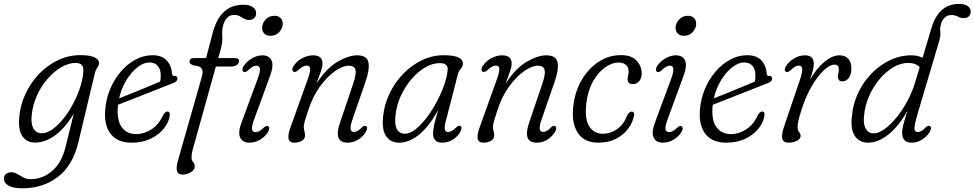

<svg xmlns="http://www.w3.org/2000/svg" viewBox="-76 -742 5126 1010"><path d="M335.5 9.5Q307.5 126.5 229.8 187.5Q152 248.5 41 248.5Q-7.5 248.5 -31.5 234.2Q-55.5 220 -55.5 198Q-55.5 182.5 -44.8 173.2Q-34 164 -17 164Q-0.5 164 14.8 173.2Q30 182.5 47.2 191.5Q64.5 200.5 85.5 200.5Q146 200.5 196.8 158.5Q247.5 116.5 268.5 32L312 -144Q268 -70.5 215.5 -31.2Q163 8 108.5 8Q63.5 8 41 -26.8Q18.5 -61.5 25.5 -128.5Q31 -190 57.8 -247.8Q84.5 -305.5 128.2 -351.8Q172 -398 228 -425Q284 -452 347.5 -452Q397.5 -452 421.8 -440.2Q446 -428.5 444.5 -410Q444 -395 435.8 -385.5Q427.5 -376 423.5 -359ZM91 -139Q85.5 -91 100 -66Q114.5 -41 143 -41Q171.5 -41 201.8 -63Q232 -85 260.2 -121Q288.5 -157 311 -200.8Q333.5 -244.5 347.5 -289Q361.5 -333.5 362.5 -371Q364 -411 321.5 -411Q285 -411 246.8 -388.8Q208.5 -366.5 175 -328.2Q141.5 -290 119 -241Q96.5 -192 91 -139Z M816.5 -132Q812 -99.5 786.8 -67Q761.5 -34.5 718 -13Q674.5 8.5 615.5 8.5Q543 8.5 507.5 -36Q472 -80.5 477 -156.5Q480 -215.5 501.5 -268.8Q523 -322 557.8 -363.2Q592.5 -404.5 635.8 -428Q679 -451.5 726 -451.5Q776 -451.5 801.2 -423.8Q826.5 -396 829 -354Q830.5 -341.5 840.5 -342.5Q855.5 -344.5 857 -330Q858.5 -313.5 835 -305Q804.5 -293 764.5 -277.2Q724.5 -261.5 682.8 -245Q641 -228.5 604.5 -214.2Q568 -200 545 -191Q544 -183.5 543.5 -175.5Q539 -105 566 -70.8Q593 -36.5 641 -36.5Q681.5 -36.5 720.8 -61.5Q760 -86.5 783 -138.5Q794.5 -156 805.5 -155.5Q820.5 -154.5 816.5 -132ZM710 -413.5Q680 -413.5 647.5 -388.2Q615 -363 588.8 -320.2Q562.5 -277.5 550.5 -224.5Q577.5 -235 615.5 -250.5Q653.5 -266 693.8 -282.5Q734 -299 766.5 -313Q769.5 -326 769.5 -346Q769.5 -377 754 -395.2Q738.5 -413.5 710 -413.5Z M921 -418.5Q921 -436.5 945.5 -436.5H1008L1042 -565.5Q1080.5 -717 1203 -717Q1238 -717 1254.8 -703.8Q1271.5 -690.5 1271.5 -672.5Q1271.5 -657 1261.8 -647Q1252 -637 1234 -637Q1219 -637 1207.8 -643.5Q1196.5 -650 1184.8 -656.8Q1173 -663.5 1156.5 -663.5Q1115.5 -663.5 1099.5 -614Q1090.5 -587.5 1093.2 -555.2Q1096 -523 1085.5 -484.5L1072 -436.5H1160Q1181.5 -436.5 1181.5 -421Q1181.5 -408.5 1169.2 -400.2Q1157 -392 1139.5 -392H1059.5L937.5 46Q931.5 66.5 931.5 87Q931.5 102 940 110.2Q948.5 118.5 948.5 133Q948.5 151 928.5 163.8Q908.5 176.5 884 176.5Q860.5 176.5 855 158Q849.5 139.5 861 99L986.5 -341Q994 -367.5 984.8 -381.5Q975.5 -395.5 943 -398Q921 -404 921 -418.5ZM1346.5 -553.5Q1325 -553.5 1313 -567Q1301 -580.5 1303 -601Q1305.5 -623.5 1323.2 -641.2Q1341 -659 1368 -659Q1390 -659 1401.5 -645.5Q1413 -632 1411 -611Q1408.5 -589 1390.8 -571.2Q1373 -553.5 1346.5 -553.5ZM1261 -114.5Q1247.5 -78.5 1249.8 -62.8Q1252 -47 1269 -47Q1277.5 -47 1287.8 -52.2Q1298 -57.5 1311.5 -70.5Q1325.5 -83 1333.5 -78.5Q1339.5 -76 1340 -67.5Q1340.5 -59 1334 -48Q1319.5 -23.5 1292.5 -7.5Q1265.5 8.5 1236 8.5Q1200 8.5 1187.2 -18.5Q1174.5 -45.5 1195.5 -100.5L1279.5 -327.5Q1293 -363.5 1291.2 -380Q1289.5 -396.5 1272.5 -396.5Q1253.5 -396.5 1229 -372Q1222.5 -366.5 1217 -364Q1211.5 -361.5 1206 -364Q1200 -367 1199.5 -375.5Q1199 -384 1205.5 -394Q1221 -418.5 1248.8 -434.8Q1276.5 -451 1304.5 -451Q1340 -451 1352.5 -423.8Q1365 -396.5 1344 -341Z M1469 -364.5Q1462.5 -367.5 1462 -376.2Q1461.5 -385 1468 -394.5Q1485 -420.5 1513.5 -435.8Q1542 -451 1571.5 -451Q1620.5 -451 1620.5 -407.5Q1620.5 -391.5 1613 -369Q1605.5 -346.5 1588.5 -302Q1641.5 -383.5 1699.8 -417.2Q1758 -451 1803 -451Q1855 -451 1862.2 -413.2Q1869.5 -375.5 1845 -307L1778 -113.5Q1755 -48 1785.5 -48Q1794.5 -48 1804 -52.8Q1813.5 -57.5 1827 -71.5Q1840.5 -83.5 1848 -79Q1861.5 -72 1849.5 -50Q1833 -22 1807.2 -6.8Q1781.5 8.5 1752 8.5Q1676.5 8.5 1712.5 -97L1782 -302Q1800 -354.5 1793.5 -375.5Q1787 -396.5 1759 -396.5Q1727.5 -396.5 1686.5 -368Q1645.5 -339.5 1607 -286.8Q1568.5 -234 1545 -160.5Q1530.5 -117 1526.2 -100.8Q1522 -84.5 1522 -75Q1522 -64 1525.2 -52.8Q1528.5 -41.5 1528.5 -28.5Q1528.5 -11.5 1512.2 -1.5Q1496 8.5 1471 8.5Q1446.5 8.5 1441.8 -12.2Q1437 -33 1455 -80.5L1543 -325.5Q1557 -365 1555.5 -381Q1554 -397 1537.5 -397Q1518 -397 1493 -373Q1478 -360 1469 -364.5Z M2268.5 -102.5Q2261 -73.5 2264 -60.5Q2267 -47.5 2281 -47.5Q2299.5 -47.5 2323 -71Q2336.5 -84 2345 -79.5Q2357.5 -74 2346.5 -50.5Q2333 -25 2307 -8.2Q2281 8.5 2249.5 8.5Q2202 8.5 2202 -40.5Q2202 -57 2207.2 -82Q2212.5 -107 2229 -163.5Q2181.5 -77 2129 -34.2Q2076.5 8.5 2024 8.5Q1979.5 8.5 1955.8 -24.8Q1932 -58 1939 -127Q1944.5 -188.5 1971.5 -246.5Q1998.5 -304.5 2042.2 -350.8Q2086 -397 2141.5 -424.2Q2197 -451.5 2258.5 -451.5Q2361 -451.5 2359 -406Q2358.5 -390.5 2348.2 -380.2Q2338 -370 2333.5 -354.5ZM2004.5 -135Q1998.5 -85.5 2012.2 -62Q2026 -38.5 2053 -38.5Q2080.5 -38.5 2110.8 -62.5Q2141 -86.5 2170.2 -125.5Q2199.5 -164.5 2223.5 -210.2Q2247.5 -256 2262.2 -300Q2277 -344 2279 -377Q2280.5 -410 2236.5 -410Q2199 -410 2160.5 -387.2Q2122 -364.5 2088.5 -325.8Q2055 -287 2032.5 -237.8Q2010 -188.5 2004.5 -135Z M2464 -364.5Q2457.5 -367.5 2457 -376.2Q2456.5 -385 2463 -394.5Q2480 -420.5 2508.5 -435.8Q2537 -451 2566.5 -451Q2615.5 -451 2615.5 -407.5Q2615.5 -391.5 2608 -369Q2600.5 -346.5 2583.5 -302Q2636.5 -383.5 2694.8 -417.2Q2753 -451 2798 -451Q2850 -451 2857.2 -413.2Q2864.5 -375.5 2840 -307L2773 -113.5Q2750 -48 2780.5 -48Q2789.5 -48 2799 -52.8Q2808.5 -57.5 2822 -71.5Q2835.5 -83.5 2843 -79Q2856.5 -72 2844.5 -50Q2828 -22 2802.2 -6.8Q2776.5 8.5 2747 8.5Q2671.5 8.5 2707.5 -97L2777 -302Q2795 -354.5 2788.5 -375.5Q2782 -396.5 2754 -396.5Q2722.5 -396.5 2681.5 -368Q2640.5 -339.5 2602 -286.8Q2563.5 -234 2540 -160.5Q2525.5 -117 2521.2 -100.8Q2517 -84.5 2517 -75Q2517 -64 2520.2 -52.8Q2523.5 -41.5 2523.5 -28.5Q2523.5 -11.5 2507.2 -1.5Q2491 8.5 2466 8.5Q2441.5 8.5 2436.8 -12.2Q2432 -33 2450 -80.5L2538 -325.5Q2552 -365 2550.5 -381Q2549 -397 2532.5 -397Q2513 -397 2488 -373Q2473 -360 2464 -364.5Z M3179.5 -413Q3142.5 -413 3106.2 -387Q3070 -361 3043.5 -313.8Q3017 -266.5 3009 -203.5Q2998 -121 3022.2 -79.8Q3046.5 -38.5 3095.5 -38.5Q3135 -38.5 3170 -62.5Q3205 -86.5 3224 -136Q3234.5 -155 3247 -155Q3254 -155 3258.2 -148Q3262.5 -141 3257.5 -126.5Q3250.5 -94.5 3227.2 -63.5Q3204 -32.5 3164.8 -12Q3125.5 8.5 3071 8.5Q2994.5 8.5 2960.8 -47.2Q2927 -103 2941.5 -197.5Q2951.5 -267 2986.2 -325Q3021 -383 3073.8 -417.5Q3126.5 -452 3191.5 -452Q3245.5 -452 3272.5 -423.2Q3299.5 -394.5 3299.5 -356.5Q3299.5 -329.5 3286 -314.5Q3272.5 -299.5 3253.5 -299.5Q3225 -299.5 3225.5 -326.5Q3225.5 -335.5 3228.2 -345Q3231 -354.5 3231 -365.5Q3231 -387 3217.2 -400Q3203.5 -413 3179.5 -413Z M3521.5 -553.5Q3500 -553.5 3488 -567Q3476 -580.5 3478 -601Q3480.5 -623.5 3498.2 -641.2Q3516 -659 3543 -659Q3565 -659 3576.5 -645.5Q3588 -632 3586 -611Q3583.5 -589 3565.8 -571.2Q3548 -553.5 3521.5 -553.5ZM3436 -114.5Q3422.5 -78.5 3424.8 -62.8Q3427 -47 3444 -47Q3452.5 -47 3462.8 -52.2Q3473 -57.5 3486.5 -70.5Q3500.5 -83 3508.5 -78.5Q3514.5 -76 3515 -67.5Q3515.5 -59 3509 -48Q3494.5 -23.5 3467.5 -7.5Q3440.5 8.5 3411 8.5Q3375 8.5 3362.2 -18.5Q3349.5 -45.5 3370.5 -100.5L3454.5 -327.5Q3468 -363.5 3466.2 -380Q3464.5 -396.5 3447.5 -396.5Q3428.5 -396.5 3404 -372Q3397.5 -366.5 3392 -364Q3386.5 -361.5 3381 -364Q3375 -367 3374.5 -375.5Q3374 -384 3380.5 -394Q3396 -418.5 3423.8 -434.8Q3451.5 -451 3479.5 -451Q3515 -451 3527.5 -423.8Q3540 -396.5 3519 -341Z M3945 -132Q3940.5 -99.5 3915.2 -67Q3890 -34.5 3846.5 -13Q3803 8.5 3744 8.5Q3671.5 8.5 3636 -36Q3600.5 -80.5 3605.5 -156.5Q3608.5 -215.5 3630 -268.8Q3651.5 -322 3686.2 -363.2Q3721 -404.5 3764.2 -428Q3807.5 -451.5 3854.5 -451.5Q3904.5 -451.5 3929.8 -423.8Q3955 -396 3957.5 -354Q3959 -341.5 3969 -342.5Q3984 -344.5 3985.5 -330Q3987 -313.5 3963.5 -305Q3933 -293 3893 -277.2Q3853 -261.5 3811.2 -245Q3769.5 -228.5 3733 -214.2Q3696.5 -200 3673.5 -191Q3672.5 -183.5 3672 -175.5Q3667.5 -105 3694.5 -70.8Q3721.5 -36.5 3769.5 -36.5Q3810 -36.5 3849.2 -61.5Q3888.5 -86.5 3911.5 -138.5Q3923 -156 3934 -155.5Q3949 -154.5 3945 -132ZM3838.5 -413.5Q3808.5 -413.5 3776 -388.2Q3743.5 -363 3717.2 -320.2Q3691 -277.5 3679 -224.5Q3706 -235 3744 -250.5Q3782 -266 3822.2 -282.5Q3862.5 -299 3895 -313Q3898 -326 3898 -346Q3898 -377 3882.5 -395.2Q3867 -413.5 3838.5 -413.5Z M4061 -363.5Q4054.5 -365.5 4052.5 -372.8Q4050.5 -380 4056 -390Q4070 -415 4098.5 -433Q4127 -451 4158.5 -451Q4205 -451 4205 -406.5Q4205 -390.5 4199.5 -369.8Q4194 -349 4185.5 -323.5Q4221 -384.5 4261.8 -417.8Q4302.5 -451 4340.5 -451Q4371 -451 4386.8 -432.2Q4402.5 -413.5 4402.5 -381.5Q4402.5 -350 4388.8 -332Q4375 -314 4355 -314Q4343 -314 4337.2 -321Q4331.5 -328 4331.5 -338.5Q4331.5 -347.5 4334 -356.2Q4336.5 -365 4336.5 -377.5Q4336.5 -402 4314 -402Q4289.5 -402 4257.8 -372.5Q4226 -343 4194.8 -290Q4163.5 -237 4141 -166.5Q4128 -126.5 4123.8 -106.8Q4119.5 -87 4119.5 -73.5Q4119.5 -57 4127.5 -47.5Q4135.5 -38 4135.5 -27.5Q4135.5 -11.5 4116.8 -1.5Q4098 8.5 4072 8.5Q4043.5 8.5 4038.8 -14Q4034 -36.5 4052.5 -88L4131.5 -320.5Q4145 -360 4144.2 -378.5Q4143.5 -397 4125.5 -397Q4116.5 -397 4106.5 -391.5Q4096.5 -386 4082.5 -372.5Q4068.5 -360.5 4061 -363.5Z M4816.5 -51Q4802.5 -26 4776 -8.8Q4749.5 8.5 4720 8.5Q4669.5 8.5 4669.5 -44Q4669.5 -59 4675.2 -83.2Q4681 -107.5 4697.5 -158.5Q4649 -74.5 4595.5 -33Q4542 8.5 4490.5 8.5Q4445 8.5 4421 -26.2Q4397 -61 4405.5 -131.5Q4411 -195.5 4438.2 -253.2Q4465.5 -311 4508.8 -355.5Q4552 -400 4605.8 -425.5Q4659.5 -451 4718.5 -451Q4753 -451 4777 -438L4824 -595Q4861.5 -721.5 4969.5 -721.5Q4999 -721.5 5014.8 -709.8Q5030.5 -698 5030.5 -682.5Q5030.5 -667 5021.2 -656.8Q5012 -646.5 4995.5 -646.5Q4977.5 -646.5 4962.8 -654.8Q4948 -663 4928.5 -663Q4908 -663 4893.8 -649.5Q4879.5 -636 4874 -615.5Q4868 -594 4870.5 -573.8Q4873 -553.5 4863 -520.5L4750.5 -142Q4736 -93 4734.5 -70.2Q4733 -47.5 4752 -47.5Q4771 -47.5 4793.5 -72Q4798 -76.5 4804 -79.2Q4810 -82 4815 -79Q4828 -72.5 4816.5 -51ZM4469 -130.5Q4464.5 -87.5 4478.8 -64Q4493 -40.5 4519.5 -40.5Q4546.5 -40.5 4578 -63.5Q4609.5 -86.5 4640.8 -125Q4672 -163.5 4697.8 -211.8Q4723.5 -260 4738.5 -310.5L4762 -388.5Q4741 -411 4701 -411Q4662 -411 4623 -388Q4584 -365 4550.8 -325.5Q4517.5 -286 4495.5 -235.8Q4473.5 -185.5 4469 -130.5Z"/></svg>

Font: Fraunces 72pt SuperSoft Light
Style: Italic
Weight: 300
Italic angle: -16°
Version: Version 1.000;[b76b70a41]